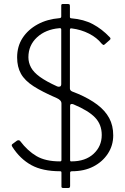

<svg xmlns="http://www.w3.org/2000/svg" viewBox="-20 -841 621 953"><path d="M542 -169Q542 -119 515.5 -78.5Q489 -38 443.5 -14.5Q398 9 337 9Q332 9 330 11Q328 13 328 16V82Q328 92 320 92H293Q285 92 285 85V16Q285 12 283.5 10.5Q282 9 279 9Q191 9 135.5 -21.5Q80 -52 42 -111Q34 -122 43 -127L63 -142Q67 -145 72 -145Q77 -145 80 -141Q117 -92 161.5 -66Q206 -40 277 -40Q285 -39 285 -47V-327Q285 -336 279 -342.5Q273 -349 262 -354Q190 -385 146.5 -413Q103 -441 84 -475Q65 -509 65 -556Q65 -611 92 -652.5Q119 -694 166.5 -720Q214 -746 276 -751Q279 -751 281.5 -753Q284 -755 284 -759V-813Q284 -817 285.5 -819Q287 -821 290 -821H318Q324 -821 325.5 -818.5Q327 -816 327 -810V-757Q327 -750 335 -750Q396 -745 441 -721Q486 -697 524 -657Q533 -649 524 -642L499 -620Q494 -617 492 -618Q490 -619 484 -625Q461 -654 422 -674Q383 -694 336 -700Q331 -701 329 -699Q327 -697 327 -692V-402Q327 -392 338 -387L368 -375Q424 -351 463 -321.5Q502 -292 522 -255Q542 -218 542 -169ZM284 -694Q284 -703 274 -701Q206 -695 163.5 -655.5Q121 -616 121 -557Q121 -530 134 -506Q147 -482 178 -459.5Q209 -437 264 -412Q272 -409 278 -411.5Q284 -414 284 -424ZM328 -46Q328 -39 335 -40Q404 -40 444.5 -77.5Q485 -115 485 -171Q485 -223 452 -257.5Q419 -292 345 -323Q338 -326 333 -324.5Q328 -323 328 -315V-46Z"/></svg>

Font: Libre Franklin ExtraLight
Style: Regular
Weight: 250
Designer: Pablo Impallari, Rodrigo Fuenzalida, Nhung Nguyen
Foundry: Impallari Type
Version: Version 3.000